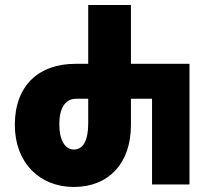

<svg xmlns="http://www.w3.org/2000/svg" viewBox="-20 -734 823 764"><path d="M274 10C413 10 501 -85 501 -236V-341H585V0H734V-480H501V-714H331V-480H279C137 -480 39 -396 39 -237C39 -87 137 10 274 10ZM274 -139C237 -139 216 -179 216 -240C216 -301 238 -341 283 -341H331V-243C331 -177 312 -139 274 -139Z"/></svg>

Font: Noto Sans Georgian ExtraCondensed Black
Style: Regular
Weight: 900
Width: 2
Designer: Monotype Design Team, Akaki Razmadze
Foundry: Google LLC
Version: Version 2.005